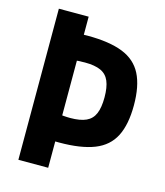

<svg xmlns="http://www.w3.org/2000/svg" viewBox="-110 -813 769 896"><g transform="rotate(15 275.0 -365.0)"><path d="M225 -127Q198 -127 172.5 -128.5Q147 -130 128 -131L184 -255Q197 -254 213 -252.5Q229 -251 246 -251Q294 -251 322.5 -264Q351 -277 363.5 -306.5Q376 -336 376 -385Q376 -434 363.5 -463.5Q351 -493 322.5 -506Q294 -519 246 -519Q229 -519 213 -518Q197 -517 184 -515L128 -639Q147 -641 172.5 -642Q198 -643 225 -643Q331 -643 395.5 -617.5Q460 -592 489 -535Q518 -478 518 -385Q518 -292 489 -235Q460 -178 395.5 -152.5Q331 -127 225 -127ZM63 0V-730H207V0Z"/></g></svg>

Font: M PLUS Code Latin SemiExpanded
Style: Bold
Weight: 700
Width: 6
Designer: Coji Morishita
Foundry: UNDERFOREST DESIGN
Version: Version 1.002; ttfautohint (v1.8.3)